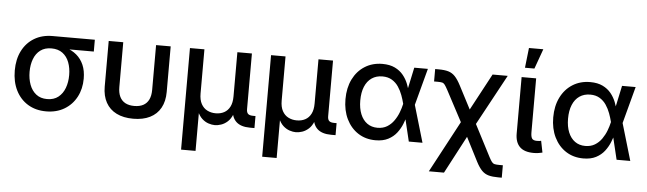

<svg xmlns="http://www.w3.org/2000/svg" viewBox="-55 -981 4738 1406"><g transform="rotate(5 2314.0 -277.5)"><path d="M299.3 11.2Q222.7 11.2 165.5 -23.7Q108.4 -58.6 76.9 -121.3Q45.4 -184.1 45.4 -267.6Q45.4 -350.6 76.9 -412.4Q108.4 -474.1 165.5 -508.3Q222.7 -542.5 299.3 -542.5H609.9V-455.6H375.5L299.3 -451.7Q250.5 -451.7 218.3 -427.5Q186 -403.3 170.2 -361.6Q154.3 -319.8 154.3 -267.6Q154.3 -215.3 170.2 -172.6Q186 -129.9 218.3 -104.5Q250.5 -79.1 299.3 -79.1Q348.6 -79.1 381.1 -104.7Q413.6 -130.4 429.4 -173.1Q445.3 -215.8 445.3 -267.6Q445.3 -319.8 429.4 -361.6Q413.6 -403.3 381.1 -427.5Q348.6 -451.7 299.3 -451.7V-480.5Q355.5 -480.5 402.1 -466.3Q448.7 -452.1 482.7 -423.6Q516.6 -395 535.2 -352.1Q553.7 -309.1 553.7 -251.5Q553.7 -176.3 522.2 -116.7Q490.7 -57.1 433.3 -22.9Q376 11.2 299.3 11.2Z M939.5 9.3Q867.7 9.3 816.7 -16.1Q765.6 -41.5 738.8 -90.1Q711.9 -138.7 711.9 -207V-542.5H818.8V-212.9Q818.8 -170.9 832.5 -142.3Q846.2 -113.8 873 -99.1Q899.9 -84.5 939.5 -84.5Q979 -84.5 1005.9 -99.1Q1032.7 -113.8 1046.4 -142.3Q1060.1 -170.9 1060.1 -212.9V-542.5H1167.5V-207Q1167.5 -138.7 1140.6 -90.1Q1113.8 -41.5 1062.7 -16.1Q1011.7 9.3 939.5 9.3Z M1309.1 204.1V-542.5H1415.5V-217.8Q1415.5 -170.9 1431.9 -141.1Q1448.2 -111.3 1476.1 -97.2Q1503.9 -83 1538.1 -83Q1573.2 -83 1600.1 -97.4Q1627 -111.8 1642.3 -141.4Q1657.7 -170.9 1657.7 -217.8V-542.5H1764.6V-133.8Q1764.6 -108.9 1775.9 -98.6Q1787.1 -88.4 1813.5 -88.4H1830.6V0H1798.3Q1729.5 0 1695.3 -32.7Q1661.1 -65.4 1661.1 -127.9V-177.2H1683.1Q1683.1 -123 1668.9 -87.9Q1654.8 -52.7 1632.6 -32.7Q1610.4 -12.7 1585.4 -4.4Q1560.5 3.9 1539.1 3.9Q1517.6 3.9 1492.4 -4.4Q1467.3 -12.7 1445.3 -32.7Q1423.3 -52.7 1408.9 -87.9Q1394.5 -123 1394.5 -177.2H1415.5V204.1Z M1905.3 204.1V-542.5H2011.7V-217.8Q2011.7 -170.9 2028.1 -141.1Q2044.4 -111.3 2072.3 -97.2Q2100.1 -83 2134.3 -83Q2169.4 -83 2196.3 -97.4Q2223.1 -111.8 2238.5 -141.4Q2253.9 -170.9 2253.9 -217.8V-542.5H2360.8V-133.8Q2360.8 -108.9 2372.1 -98.6Q2383.3 -88.4 2409.7 -88.4H2426.8V0H2394.5Q2325.7 0 2291.5 -32.7Q2257.3 -65.4 2257.3 -127.9V-177.2H2279.3Q2279.3 -123 2265.1 -87.9Q2251 -52.7 2228.8 -32.7Q2206.5 -12.7 2181.6 -4.4Q2156.7 3.9 2135.3 3.9Q2113.8 3.9 2088.6 -4.4Q2063.5 -12.7 2041.5 -32.7Q2019.5 -52.7 2005.1 -87.9Q1990.7 -123 1990.7 -177.2H2011.7V204.1Z M2721.2 11.7Q2648.4 11.7 2593.3 -23.9Q2538.1 -59.6 2507.1 -123Q2476.1 -186.5 2476.1 -269Q2476.1 -352.5 2507.3 -415.8Q2538.6 -479 2594.7 -514.4Q2650.9 -549.8 2724.1 -549.8Q2778.3 -549.8 2815.9 -531.5Q2853.5 -513.2 2877.4 -483.6Q2901.4 -454.1 2915 -418.9Q2928.7 -383.8 2935.1 -350.6H2971.2L2985.4 -273.4L3065.9 0H2965.3L2899.9 -272.9Q2892.6 -302.2 2880.9 -334.2Q2869.1 -366.2 2850.1 -394.8Q2831.1 -423.3 2802 -440.9Q2772.9 -458.5 2731.9 -458.5Q2686.5 -458.5 2653.3 -435.8Q2620.1 -413.1 2602.5 -370.6Q2585 -328.1 2585 -269Q2585 -211.4 2602.3 -168.9Q2619.6 -126.5 2651.6 -103.5Q2683.6 -80.6 2727.5 -80.6Q2768.1 -80.6 2797.9 -98.6Q2827.6 -116.7 2848.1 -146Q2868.7 -175.3 2881.1 -208Q2893.6 -240.7 2899.9 -270L2958 -542.5H3058.1L2985.4 -270L2971.2 -195.3H2937.5Q2929.2 -162.6 2914.8 -126.5Q2900.4 -90.3 2876.2 -59.1Q2852.1 -27.8 2814.2 -8.1Q2776.4 11.7 2721.2 11.7Z M3130.4 204.1 3365.2 -235.4H3410.6L3564.5 62Q3577.1 85.9 3585.7 96.7Q3594.2 107.4 3606.7 110.1Q3619.1 112.8 3641.6 112.8H3666.5V204.1H3641.6Q3598.1 204.1 3569.6 196.3Q3541 188.5 3520 167.2Q3499 146 3477.5 105L3387.2 -71.8L3241.7 204.1ZM3357.9 -127.4 3213.9 -398.9Q3199.2 -426.3 3190.7 -437.7Q3182.1 -449.2 3170.9 -451.9Q3159.7 -454.6 3136.7 -454.6H3111.3V-545.9H3136.7Q3180.7 -545.9 3208.7 -537.6Q3236.8 -529.3 3258.1 -506.8Q3279.3 -484.4 3301.3 -441.9L3389.2 -272.9L3533.7 -542.5H3645L3419.9 -127.4Z M3883.8 3.4Q3814 3.4 3780.5 -30Q3747.1 -63.5 3747.1 -127.4V-542.5H3854V-147.5Q3854 -114.3 3863 -100.6Q3872.1 -86.9 3898.4 -86.9Q3910.6 -86.9 3917.5 -87.6Q3924.3 -88.4 3930.2 -90.3L3947.3 -4.9Q3936 -2 3919.2 0.7Q3902.3 3.4 3883.8 3.4ZM3765.6 -612.8 3782.2 -759.3H3887.7L3835 -612.8Z M4248.5 11.7Q4175.8 11.7 4120.6 -23.9Q4065.4 -59.6 4034.4 -123Q4003.4 -186.5 4003.4 -269Q4003.4 -352.5 4034.7 -415.8Q4065.9 -479 4122.1 -514.4Q4178.2 -549.8 4251.5 -549.8Q4305.7 -549.8 4343.3 -531.5Q4380.9 -513.2 4404.8 -483.6Q4428.7 -454.1 4442.4 -418.9Q4456.1 -383.8 4462.4 -350.6H4498.5L4512.7 -273.4L4593.3 0H4492.7L4427.2 -272.9Q4419.9 -302.2 4408.2 -334.2Q4396.5 -366.2 4377.4 -394.8Q4358.4 -423.3 4329.3 -440.9Q4300.3 -458.5 4259.3 -458.5Q4213.9 -458.5 4180.7 -435.8Q4147.5 -413.1 4129.9 -370.6Q4112.3 -328.1 4112.3 -269Q4112.3 -211.4 4129.6 -168.9Q4147 -126.5 4179 -103.5Q4210.9 -80.6 4254.9 -80.6Q4295.4 -80.6 4325.2 -98.6Q4355 -116.7 4375.5 -146Q4396 -175.3 4408.4 -208Q4420.9 -240.7 4427.2 -270L4485.4 -542.5H4585.4L4512.7 -270L4498.5 -195.3H4464.8Q4456.5 -162.6 4442.1 -126.5Q4427.7 -90.3 4403.6 -59.1Q4379.4 -27.8 4341.6 -8.1Q4303.7 11.7 4248.5 11.7Z"/></g></svg>

Font: Inter 16pt Medium
Style: Regular
Weight: 500
Version: Version 4.001;git-66647c0bb